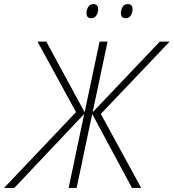

<svg xmlns="http://www.w3.org/2000/svg" viewBox="-55 -917 848 937"><path d="M-35 0 316 -370 128 -714H171L358 -369L431 -714H470L397 -369L725 -714H773L437 -361L634 0H589L395 -361L319 0H280L356 -361L15 0ZM559 -828Q535 -828 535 -853Q535 -868 543 -882.5Q551 -897 569 -897Q592 -897 592 -872Q592 -856 583.5 -842Q575 -828 559 -828ZM390 -828Q367 -828 367 -853Q367 -868 375 -882.5Q383 -897 401 -897Q424 -897 424 -872Q424 -856 415.5 -842Q407 -828 390 -828Z"/></svg>

Font: Noto Sans Disp ExtLt
Style: Italic
Weight: 200
Italic angle: -12°
Designer: Monotype Design Team
Foundry: Monotype Imaging Inc.
Version: Version 2.000;GOOG;noto-source:20170915:90ef993387c0